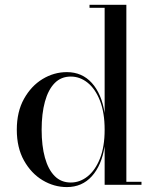

<svg xmlns="http://www.w3.org/2000/svg" viewBox="-20 -770 644 800"><path d="M258.5 9.5Q205 9.5 157.5 -19Q110 -47.5 80 -101Q50 -154.5 50 -229.5Q50 -304.5 80 -358.2Q110 -412 157.5 -440.8Q205 -469.5 258.5 -469.5Q322 -469.5 362.8 -424.2Q403.5 -379 416 -299V-737.5H353V-750H506.5V-12.5H569.5V0H416V-160.5Q403.5 -81 362.8 -35.8Q322 9.5 258.5 9.5ZM275 -9.5Q313 -9.5 345 -35Q377 -60.5 396.5 -109.5Q416 -158.5 416 -229.5Q416 -301 396.5 -350.5Q377 -400 345 -425.5Q313 -451 275 -451Q234.5 -451 207.8 -423.8Q181 -396.5 167.2 -346.5Q153.5 -296.5 153.5 -229.5Q153.5 -162.5 167.2 -113Q181 -63.5 207.8 -36.5Q234.5 -9.5 275 -9.5Z"/></svg>

Font: Bodoni Moda 18pt
Style: Regular
Weight: 400
Designer: Owen Earl
Foundry: indestructible type
Version: Version 2.005